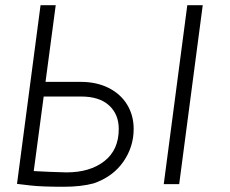

<svg xmlns="http://www.w3.org/2000/svg" viewBox="-20 -704 879 734"><path d="M491 -211Q491 -142 451 -85Q411 -28 338 -3Q290 10 223 10Q139 10 96 5L45 -1L135 -684H193L154 -391H289Q349 -391 395 -368Q441 -345 466 -304Q491 -263 491 -211ZM434 -211Q434 -267 397 -301Q360 -335 290 -335H147L109 -50L171 -47L234 -45Q324 -45 379 -88Q434 -131 434 -211ZM696 -684H755L665 0H606Z"/></svg>

Font: Bellota
Style: Italic
Weight: 400
Italic angle: -7.5°
Designer: Kemie Guaida
Foundry: Kemie Guaida
Version: Version 4.001